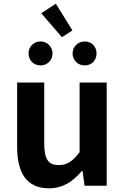

<svg xmlns="http://www.w3.org/2000/svg" viewBox="-20 -1008 677 1042"><path d="M245 14C322 14 376 -23 424 -80H428L439 0H559V-560H412V-182C374 -132 344 -112 298 -112C244 -112 220 -142 220 -229V-560H73V-210C73 -70 125 14 245 14ZM316 -806 373 -843 283 -988 204 -936ZM200 -653C237 -653 265 -681 265 -718C265 -754 237 -783 200 -783C162 -783 135 -754 135 -718C135 -681 162 -653 200 -653ZM440 -653C478 -653 504 -681 504 -718C504 -754 478 -783 440 -783C402 -783 374 -754 374 -718C374 -681 402 -653 440 -653Z"/></svg>

Font: Noto Sans CJK KR Bold
Style: Regular
Weight: 700
Designer: Ryoko NISHIZUKA (kana & ideographs); Paul D. Hunt (Latin, Greek & Cyrillic); Wenlong ZHANG (bopomofo); Sandoll Communica
Foundry: Adobe Systems Incorporated
Version: Version 1.004;PS 1.004;hotconv 1.0.82;makeotf.lib2.5.63406